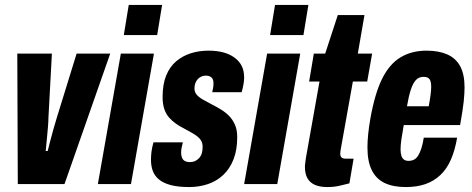

<svg xmlns="http://www.w3.org/2000/svg" viewBox="-20 -745 1911 777"><path d="M52 0 50 -528H190L176 -268Q176 -254 174 -230Q172 -206 169.5 -181Q167 -156 165 -134H173Q176 -145 182 -169.5Q188 -194 196 -221.5Q204 -249 210 -269L290 -528H426L241 0Z M481 -603 501 -725H636L616 -603ZM376 0 469 -528H603L510 0Z M745 12Q701 12 671 4Q641 -4 623.5 -18.5Q606 -33 598.5 -53Q591 -73 591 -98Q591 -114 593 -130.5Q595 -147 601 -169H720Q716 -154 714.5 -145Q713 -136 713 -126Q713 -116 716.5 -107Q720 -98 728 -93.5Q736 -89 749 -89Q760 -89 769 -93Q778 -97 785.5 -105Q793 -113 796.5 -124Q800 -135 800 -151Q800 -166 793.5 -176.5Q787 -187 776 -195Q765 -203 751 -210.5Q737 -218 723 -226Q707 -234 692 -244.5Q677 -255 664.5 -269Q652 -283 645 -303.5Q638 -324 638 -352Q638 -404 652.5 -439.5Q667 -475 693 -497Q719 -519 752.5 -529.5Q786 -540 824 -540Q857 -540 883.5 -533Q910 -526 929.5 -511.5Q949 -497 958.5 -477.5Q968 -458 968 -431Q968 -418 965 -402Q962 -386 958 -372H839Q843 -391 843.5 -397.5Q844 -404 844 -408Q844 -419 840.5 -425.5Q837 -432 830 -435.5Q823 -439 813 -439Q804 -439 795.5 -435.5Q787 -432 780.5 -425Q774 -418 770.5 -408.5Q767 -399 767 -387Q767 -371 777.5 -360Q788 -349 804 -340.5Q820 -332 838 -322Q856 -313 874 -302Q892 -291 906.5 -276.5Q921 -262 930.5 -241Q940 -220 940 -190Q940 -138 925 -100Q910 -62 883.5 -37Q857 -12 821.5 0Q786 12 745 12Z M1073 -603 1093 -725H1228L1208 -603ZM968 0 1061 -528H1195L1102 0Z M1305 12Q1274 12 1254 3Q1234 -6 1224 -24Q1214 -42 1214 -70Q1214 -78 1215.5 -87Q1217 -96 1218 -106L1273 -415H1231L1250 -528H1296L1347 -684H1455L1428 -528H1486L1466 -415H1408L1359 -141Q1358 -136 1357.5 -131Q1357 -126 1357 -123Q1357 -113 1362 -108Q1367 -103 1378 -103H1411L1394 -3Q1377 1 1361.5 5Q1346 9 1332 10.5Q1318 12 1305 12Z M1622 12Q1571 12 1536.5 -4.5Q1502 -21 1484.5 -56.5Q1467 -92 1467 -148Q1467 -173 1470 -202.5Q1473 -232 1479 -266Q1497 -367 1526.5 -426.5Q1556 -486 1601 -513Q1646 -540 1706 -540Q1755 -540 1789.5 -525Q1824 -510 1842 -477.5Q1860 -445 1860 -391Q1860 -367 1856.5 -333.5Q1853 -300 1842 -239H1614Q1608 -206 1604.5 -182Q1601 -158 1601 -140Q1601 -125 1604.5 -114.5Q1608 -104 1615 -99Q1622 -94 1633 -94Q1646 -94 1655.5 -99Q1665 -104 1672 -115Q1679 -126 1685 -144Q1691 -162 1695 -188H1830Q1821 -136 1804.5 -98.5Q1788 -61 1762 -36.5Q1736 -12 1701.5 0Q1667 12 1622 12ZM1627 -315H1715Q1720 -342 1722.5 -361.5Q1725 -381 1725 -394Q1725 -408 1722 -417Q1719 -426 1712 -430Q1705 -434 1694 -434Q1675 -434 1663 -421Q1651 -408 1642.5 -382Q1634 -356 1627 -315Z"/></svg>

Font: Archivo ExtraCondensed ExtraBold
Style: Italic
Weight: 800
Width: 2
Italic angle: -10°
Designer: Hector Gatti
Foundry: Omnibus-Type
Version: Version 2.001